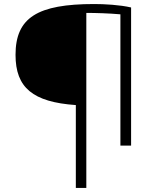

<svg xmlns="http://www.w3.org/2000/svg" viewBox="-20 -722 792 952"><path d="M447 -702C166 -702 57 -635 57 -450C57 -287 143 -216 356 -201V210H408V-658C454 -658 521 -656 577 -651V0H630V-685C574 -698 497 -702 447 -702Z"/></svg>

Font: Exo 2 Light Expanded
Style: Regular
Weight: 300
Width: 7
Designer: Natanael Gama
Version: Version 1.001;PS 001.001;hotconv 1.0.70;makeotf.lib2.5.58329